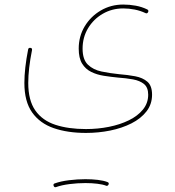

<svg xmlns="http://www.w3.org/2000/svg" viewBox="-20 -354 750 823"><path d="M84.5 1.5Q84.5 -60.1 100.6 -142.1Q102.1 -149.9 110.4 -148.9Q118.7 -147.9 117.2 -139.2Q101.1 -58.6 101.1 1.5Q101.1 76.2 131.3 119.4Q161.6 162.6 217.3 180.9Q272.9 199.2 348.6 199.2Q399.4 199.2 447 189.7Q494.6 180.2 532.5 161.6Q570.3 143.1 592.8 115.5Q615.2 87.9 615.2 51.8Q615.2 21 597.4 6.3Q579.6 -8.3 550 -13.7Q520.5 -19 485.4 -21.5Q455.1 -24.4 425.3 -29.1Q395.5 -33.7 371.1 -45.7Q346.7 -57.6 332 -81.3Q317.4 -105 317.4 -145.5Q317.4 -198.2 343 -241Q368.7 -283.7 412.1 -309.1Q455.6 -334.5 508.3 -334.5Q535.2 -334.5 561.8 -329.6Q588.4 -324.7 611.3 -313.5Q618.7 -309.6 614.7 -301.8Q610.8 -294.4 603.5 -297.9Q582 -308.1 557.4 -313Q532.7 -317.9 508.3 -317.9Q460 -317.9 420.4 -294.9Q380.9 -272 357.4 -232.9Q334 -193.8 334 -145.5Q334 -98.6 356.9 -76.7Q379.9 -54.7 415.5 -47.4Q451.2 -40 489.7 -36.1Q526.9 -33.2 559.3 -27.1Q591.8 -21 611.8 -3.7Q631.8 13.7 631.8 51.8Q631.8 92.8 607.9 123.5Q584 154.3 543.5 174.8Q502.9 195.3 452.4 205.6Q401.9 215.8 348.6 215.8Q270 215.8 210.4 195.3Q150.9 174.8 117.7 127.9Q84.5 81.1 84.5 1.5ZM210 442.9Q207 434.1 214.8 432.1Q240.2 422.9 275.9 418.5Q311.5 414.1 346.2 414.1Q374 414.1 398.9 417Q423.8 419.9 440.4 426.3Q448.7 429.2 445.3 437Q444.3 439.5 441.2 441.7Q438 443.8 434.6 441.9Q420.9 436.5 397.2 433.6Q373.5 430.7 346.2 430.7Q312 430.7 277.8 435.1Q243.7 439.5 220.7 447.8Q213.4 450.7 210 442.9Z"/></svg>

Font: Mikhak-FD Thin
Style: Regular
Weight: 100
Designer: Amin Abedi
Version: Version 3.2